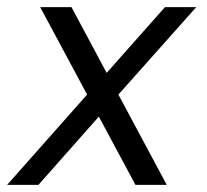

<svg xmlns="http://www.w3.org/2000/svg" viewBox="-52 -520 581 540"><path d="M329 0H417L281 -254L500 -500H412L248 -315L149 -500H61L193 -254L-32 0H56L226 -192Z"/></svg>

Font: Uncut Sans
Style: Italic
Weight: 400
Italic angle: -10°
Designer: Kasper Nordkvist
Foundry: Uncut Type
Version: Version 1.111;FEAKit 1.0